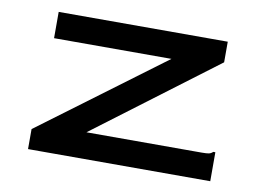

<svg xmlns="http://www.w3.org/2000/svg" viewBox="-58 -548 865 633"><g transform="rotate(10 375.0 -231.5)"><path d="M70 -67 484 -375H91V-463H657V-394L250 -88H636Q652 -88 659.5 -89.5Q667 -91 673 -97H680V0H70Z"/></g></svg>

Font: Inconsolata ExtraExpanded SemiBold
Style: Regular
Weight: 600
Width: 8
Monospace: yes
Designer: Raph Levien, Cyreal, Brenton Simpson
Foundry: Raph Levien, Cyreal, Google
Version: Version 3.001; ttfautohint (v1.8.2.53-6de2)